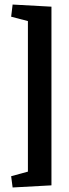

<svg xmlns="http://www.w3.org/2000/svg" viewBox="-20 -704 302 840"><path d="M35.2 116.2 28.8 66.9 102.1 46.9V-611.8L28.8 -630.9L35.2 -684.1L205.1 -674.8V106.9Z"/></svg>

Font: Grenze SemiBold
Style: Regular
Weight: 600
Designer: Renata Polastri
Foundry: Omnibus-Type
Version: Version 1.002;PS 001.002;hotconv 1.0.88;makeotf.lib2.5.64775